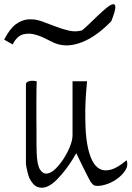

<svg xmlns="http://www.w3.org/2000/svg" viewBox="-88 -891 620 905"><path d="M50.8 -50.8Q48.8 -54.7 45.9 -64Q43 -73.2 40.5 -84.5Q38.1 -95.7 36.1 -105.5Q34.2 -115.2 34.2 -119.1V-492.2Q34.2 -501 41 -504.9Q47.9 -508.8 56.6 -509.8Q65.4 -510.7 73.7 -509.8Q82 -508.8 85 -507.8Q84 -495.1 84 -468.8Q84 -442.4 83.5 -409.2Q83 -376 83.5 -338.9Q84 -301.8 84 -267.6V-208Q84 -181.6 85 -168.9Q86.9 -114.3 100.1 -92.8Q113.3 -71.3 132.3 -72.8Q151.4 -74.2 172.4 -94.2Q193.4 -114.3 211.4 -142.1Q229.5 -169.9 241.7 -200.2Q253.9 -230.5 253.9 -253.9V-507.8H322.3Q320.3 -485.4 317.4 -449.2Q314.5 -413.1 314 -371.1Q313.5 -329.1 315.4 -285.6Q317.4 -242.2 324.7 -203.6Q332 -165 345.7 -136.2Q359.4 -107.4 381.3 -95.2Q403.3 -83 434.6 -91.3Q465.8 -99.6 508.8 -135.7Q517.6 -110.4 502 -86.9Q486.3 -63.5 460.9 -45.9Q435.5 -28.3 406.2 -20Q377 -11.7 356.4 -16.6Q353.5 -17.6 347.2 -24.4Q340.8 -31.2 338.9 -34.2Q335 -41 325.2 -60.1Q315.4 -79.1 304.7 -100.6Q293.9 -122.1 284.7 -141.6Q275.4 -161.1 271.5 -168.9Q265.6 -158.2 252 -136.2Q238.3 -114.3 219.2 -89.4Q200.2 -64.5 178.2 -42.5Q156.2 -20.5 133.8 -11.2Q111.3 -2 89.8 -9.3Q68.4 -16.6 50.8 -50.8ZM-68.4 -704.1Q-42 -755.9 -13.2 -776.9Q15.6 -797.9 46.4 -799.8Q77.1 -801.8 108.9 -790.5Q140.6 -779.3 172.9 -766.6Q205.1 -753.9 236.8 -746.6Q268.6 -739.3 298.8 -748Q310.5 -756.8 330.6 -776.4Q350.6 -795.9 372.1 -816.4Q393.6 -836.9 413.1 -853Q432.6 -869.1 444.3 -871.1Q456.1 -873 455.6 -855.5Q455.1 -837.9 436.5 -791Q408.2 -761.7 377.9 -738.3Q347.7 -714.8 315.9 -699.7Q284.2 -684.6 252.4 -679.2Q220.7 -673.8 188.5 -681.6Q167 -687.5 138.2 -703.1Q109.4 -718.8 79.6 -727.5Q49.8 -736.3 21 -729Q-7.8 -721.7 -28.3 -681.6Z"/></svg>

Font: Over the Rainbow
Style: Regular
Weight: 400
Designer: Kimberly Geswein
Foundry: Kimberly Geswein
Version: Version 1.002 2010